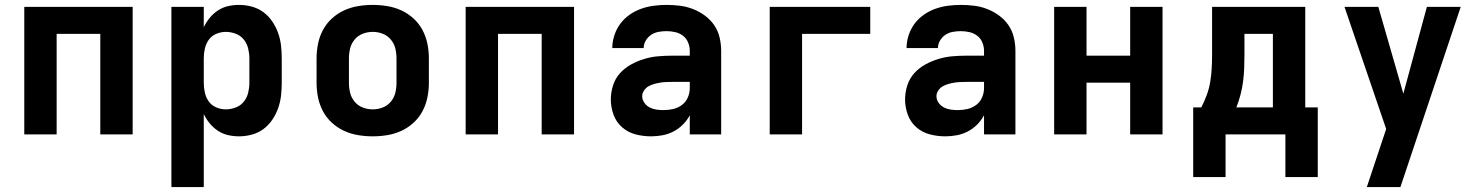

<svg xmlns="http://www.w3.org/2000/svg" viewBox="-20 -548 6040 783"><path d="M79 0V-520H521V0H389V-410H211V0Z M679 215V-520H811V-437Q821 -458 835.5 -475.5Q850 -493 869 -505.5Q888 -518 910 -523Q932 -528 955 -528Q981 -528 1007 -521Q1033 -514 1054 -498.5Q1075 -483 1090 -461Q1105 -439 1114 -414Q1123 -389 1126 -362.5Q1129 -336 1129 -310V-210Q1129 -184 1126 -157.5Q1123 -131 1114 -106Q1105 -81 1090 -59Q1075 -37 1054 -21.5Q1033 -6 1007 1Q981 8 955 8Q932 8 910 3Q888 -2 869 -14.5Q850 -27 835.5 -44.5Q821 -62 811 -83V215ZM901 -102Q921 -102 941 -109.5Q961 -117 974 -133Q987 -149 992 -169.5Q997 -190 997 -210V-310Q997 -330 992 -350.5Q987 -371 974 -387Q961 -403 941 -410.5Q921 -418 901 -418Q881 -418 862 -410Q843 -402 831.5 -386Q820 -370 815.5 -350Q811 -330 811 -310V-210Q811 -190 815.5 -170Q820 -150 831.5 -134Q843 -118 862 -110Q881 -102 901 -102Z M1500 8Q1470 8 1440 3Q1410 -2 1383 -14.5Q1356 -27 1333.5 -47.5Q1311 -68 1297 -94.5Q1283 -121 1277 -150.5Q1271 -180 1271 -210V-310Q1271 -340 1277 -369.5Q1283 -399 1297 -425.5Q1311 -452 1333.5 -472.5Q1356 -493 1383 -505.5Q1410 -518 1440 -523Q1470 -528 1500 -528Q1530 -528 1560 -523Q1590 -518 1617 -505.5Q1644 -493 1666.5 -472.5Q1689 -452 1703 -425.5Q1717 -399 1723 -369.5Q1729 -340 1729 -310V-210Q1729 -180 1723 -150.5Q1717 -121 1703 -94.5Q1689 -68 1666.5 -47.5Q1644 -27 1617 -14.5Q1590 -2 1560 3Q1530 8 1500 8ZM1500 -102Q1521 -102 1540.5 -109.5Q1560 -117 1573.5 -133Q1587 -149 1592 -169Q1597 -189 1597 -210V-310Q1597 -331 1592 -351Q1587 -371 1573.5 -387Q1560 -403 1540.5 -410.5Q1521 -418 1500 -418Q1479 -418 1459.5 -410.5Q1440 -403 1426.5 -387Q1413 -371 1408 -351Q1403 -331 1403 -310V-210Q1403 -189 1408 -169Q1413 -149 1426.5 -133Q1440 -117 1459.5 -109.5Q1479 -102 1500 -102Z M1879 0V-520H2321V0H2189V-410H2011V0Z M2635 8Q2603 8 2572 0Q2541 -8 2517 -29Q2493 -50 2482 -80.5Q2471 -111 2471 -142Q2471 -171 2480 -199.5Q2489 -228 2508.5 -249.5Q2528 -271 2553.5 -285Q2579 -299 2607 -307.5Q2635 -316 2664 -318.5Q2693 -321 2722 -321H2793V-341Q2793 -358 2786 -375Q2779 -392 2765 -402.5Q2751 -413 2733.5 -417Q2716 -421 2698 -421Q2682 -421 2665.5 -418Q2649 -415 2635.5 -406Q2622 -397 2613.5 -382.5Q2605 -368 2605 -352H2477Q2477 -378 2485.5 -404Q2494 -430 2509.5 -451Q2525 -472 2547 -487.5Q2569 -503 2594 -512Q2619 -521 2645.5 -524.5Q2672 -528 2698 -528Q2726 -528 2753.5 -524.5Q2781 -521 2806.5 -511Q2832 -501 2854.5 -484.5Q2877 -468 2892.5 -445.5Q2908 -423 2914.5 -395.5Q2921 -368 2921 -341V0H2793V-78Q2782 -57 2765 -40Q2748 -23 2727 -12Q2706 -1 2682.5 3.5Q2659 8 2635 8ZM2686 -99Q2706 -99 2725.5 -103.5Q2745 -108 2761 -120Q2777 -132 2785 -150.5Q2793 -169 2793 -189V-214H2722Q2710 -214 2697 -213.5Q2684 -213 2672 -211Q2660 -209 2647.5 -205.5Q2635 -202 2624.5 -196Q2614 -190 2606.5 -179Q2599 -168 2599 -156Q2599 -141 2608 -128.5Q2617 -116 2630 -109.5Q2643 -103 2657.5 -101Q2672 -99 2686 -99Z M3119 0V-520H3529V-410H3251V0Z M3835 8Q3803 8 3772 0Q3741 -8 3717 -29Q3693 -50 3682 -80.5Q3671 -111 3671 -142Q3671 -171 3680 -199.5Q3689 -228 3708.5 -249.5Q3728 -271 3753.5 -285Q3779 -299 3807 -307.5Q3835 -316 3864 -318.5Q3893 -321 3922 -321H3993V-341Q3993 -358 3986 -375Q3979 -392 3965 -402.5Q3951 -413 3933.5 -417Q3916 -421 3898 -421Q3882 -421 3865.5 -418Q3849 -415 3835.5 -406Q3822 -397 3813.5 -382.5Q3805 -368 3805 -352H3677Q3677 -378 3685.5 -404Q3694 -430 3709.5 -451Q3725 -472 3747 -487.5Q3769 -503 3794 -512Q3819 -521 3845.5 -524.5Q3872 -528 3898 -528Q3926 -528 3953.5 -524.5Q3981 -521 4006.5 -511Q4032 -501 4054.5 -484.5Q4077 -468 4092.5 -445.5Q4108 -423 4114.5 -395.5Q4121 -368 4121 -341V0H3993V-78Q3982 -57 3965 -40Q3948 -23 3927 -12Q3906 -1 3882.5 3.5Q3859 8 3835 8ZM3886 -99Q3906 -99 3925.5 -103.5Q3945 -108 3961 -120Q3977 -132 3985 -150.5Q3993 -169 3993 -189V-214H3922Q3910 -214 3897 -213.5Q3884 -213 3872 -211Q3860 -209 3847.5 -205.5Q3835 -202 3824.5 -196Q3814 -190 3806.5 -179Q3799 -168 3799 -156Q3799 -141 3808 -128.5Q3817 -116 3830 -109.5Q3843 -103 3857.5 -101Q3872 -99 3886 -99Z M4279 0V-520H4411V-321H4589V-520H4721V0H4589V-211H4411V0Z M4846 174V-110H4879Q4892 -135 4901.5 -161Q4911 -187 4915.5 -214.5Q4920 -242 4921.5 -269.5Q4923 -297 4923 -325V-520H5303V-110H5354V174H5222V0H4978V174ZM5171 -110V-410H5055V-325Q5055 -298 5054 -270.5Q5053 -243 5049.5 -216Q5046 -189 5039 -162Q5032 -135 5022 -110Z M5554 215Q5569 171 5583.5 126.5Q5598 82 5613 38L5633 -22L5463 -520H5601L5703 -166L5799 -520H5937L5691 215Z"/></svg>

Font: Iosevka Aile Extrabold
Style: Regular
Weight: 800
Designer: Belleve Invis
Foundry: Belleve Invis
Version: Version 27.3.5; ttfautohint (v1.8.4)